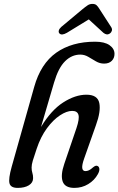

<svg xmlns="http://www.w3.org/2000/svg" viewBox="-20 -930 592 960"><path d="M163.5 -186.5Q150 -147 144 -126.8Q138 -106.5 138 -92.5Q138 -77 141.8 -65.5Q145.5 -54 145.5 -39.5Q145.5 -16.5 124.2 -3.5Q103 9.5 68.5 9.5Q33.5 9.5 27.5 -13.2Q21.5 -36 38.5 -96.5L151 -495.5Q183.5 -611.5 261.2 -666.5Q339 -721.5 455.5 -721.5Q503 -721.5 527.8 -704Q552.5 -686.5 552.5 -660.5Q552.5 -639.5 538.8 -625.8Q525 -612 500.5 -612Q479 -612 459.8 -623.2Q440.5 -634.5 421.5 -645.8Q402.5 -657 381.5 -657Q339 -657 305.5 -624Q272 -591 250.5 -518L185 -295Q235.5 -379 296 -417.8Q356.5 -456.5 412 -456.5Q468 -456.5 476.5 -414.8Q485 -373 459.5 -303.5L400.5 -136.5Q378.5 -74.5 407.5 -74.5Q415.5 -74.5 424.5 -78.5Q433.5 -82.5 445.5 -93.5Q459.5 -105 468 -100Q475.5 -96.5 476.8 -85.8Q478 -75 469.5 -59.5Q452.5 -28.5 421.2 -9.5Q390 9.5 352 9.5Q305 9.5 293.5 -22.2Q282 -54 301.5 -111L362.5 -290Q378 -336.5 372.2 -356Q366.5 -375.5 341 -375.5Q313.5 -375.5 279.8 -353.2Q246 -331 214.8 -288.8Q183.5 -246.5 163.5 -186.5ZM529.5 -762.5Q514 -752 497 -766L424 -833L314.5 -766Q288 -751 277 -763Q272 -768.5 274 -777.2Q276 -786 286.5 -795.5L392.5 -884Q407 -896 417.8 -903.2Q428.5 -910.5 442 -910.5Q456 -910.5 463.2 -903.5Q470.5 -896.5 478 -884L536.5 -793.5Q542 -784 539 -775.5Q536 -767 529.5 -762.5Z"/></svg>

Font: Fraunces 72pt S100
Style: Italic
Weight: 400
Italic angle: -16°
Version: Version 1.000; ttfautohint (v1.8.3)